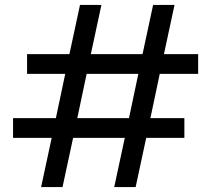

<svg xmlns="http://www.w3.org/2000/svg" viewBox="-20 -760 880 780"><path d="M542 -460H332L294 -280H504ZM487 -200H277L234 0H147L190 -200H33V-280H207L245 -460H90V-540H262L305 -740H392L349 -540H559L602 -740H689L646 -540H785V-460H629L591 -280H729V-200H574L531 0H444Z"/></svg>

Font: Poppins
Style: Regular
Weight: 400
Designer: Ninad Kale (Devanagari), Jonny Pinhorn (Latin)
Foundry: Indian Type Foundry
Version: Version 3.002 2017